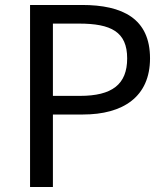

<svg xmlns="http://www.w3.org/2000/svg" viewBox="-20 -753 673 773"><path d="M101 0H193V-292H314C475 -292 584 -363 584 -518C584 -678 474 -733 310 -733H101ZM193 -367V-658H298C427 -658 492 -625 492 -518C492 -413 431 -367 302 -367Z"/></svg>

Font: Noto Sans KR
Style: Regular
Weight: 400
Designer: Ryoko NISHIZUKA 西塚涼子 (kana, bopomofo & ideographs); Paul D. Hunt (Latin, Greek & Cyrillic); Sandoll Communications 산돌커뮤니
Foundry: Adobe
Version: Version 2.004;hotconv 1.0.118;makeotfexe 2.5.65603